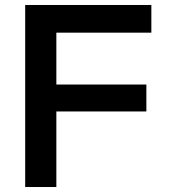

<svg xmlns="http://www.w3.org/2000/svg" viewBox="-20 -750 681 770"><path d="M81 0V-730H587V-619H206V-411H567V-303H206V0Z"/></svg>

Font: M PLUS 2 Thin SemiBold
Style: Regular
Weight: 600
Version: Version 1.001